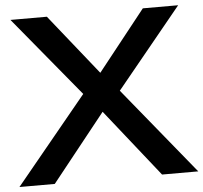

<svg xmlns="http://www.w3.org/2000/svg" viewBox="-59 -805 911 861"><g transform="rotate(-5 396.5 -375.0)"><path d="M449 -429 799 0H636L366 -340H424L153 0H-6L345 -427V-355L19 -750H183L430 -441H370L615 -750H774L449 -353Z"/></g></svg>

Font: Unbounded Variable
Style: Regular
Weight: 400
Designer: Luke Prowse, Jean-Baptiste Morizot, Fátima Lázaro, Florian Runge
Foundry: NaN
Version: Version 1.600;FEAKit 1.0